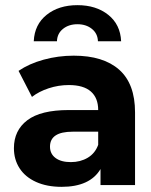

<svg xmlns="http://www.w3.org/2000/svg" viewBox="-20 -718 587 745"><path d="M504 -282V0H370V-62Q329 7 219 7Q162 7 120 -12Q78 -31 56 -65Q34 -99 34 -143Q34 -212 86 -251.5Q138 -291 247 -291H361Q361 -338 332.5 -363Q304 -388 247 -388Q207 -388 169 -375.5Q131 -363 104 -342L52 -443Q93 -471 149.5 -486.5Q206 -502 266 -502Q381 -502 442.5 -447.5Q504 -393 504 -282ZM361 -156V-207H262Q174 -207 174 -149Q174 -121 195.5 -105Q217 -89 255 -89Q292 -89 320.5 -106Q349 -123 361 -156ZM450 -558H360Q359 -588 336.5 -606Q314 -624 280.5 -624Q247 -624 224.5 -606Q202 -588 201 -558H111Q114 -623 161 -660.5Q208 -698 280.5 -698Q353 -698 400 -660.5Q447 -623 450 -558Z"/></svg>

Font: Montserrat Ace
Style: Bold
Weight: 700
Designer: Julieta Ulanovsky
Foundry: Julieta Ulanovsky
Version: Version 1